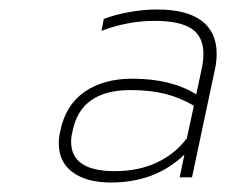

<svg xmlns="http://www.w3.org/2000/svg" viewBox="-20 -734 477 405"><path d="M104 -432Q104 -444 107 -457Q118 -512 158 -540Q198 -568 259 -568Q341 -568 394 -535L405 -587Q409 -603 409 -621Q409 -657 384 -673.5Q359 -690 306 -690Q250 -690 194 -669L199 -694Q222 -703 252.5 -708.5Q283 -714 311 -714Q374 -714 405.5 -690Q437 -666 437 -621Q437 -602 433 -586L385 -360H359L369 -408Q308 -349 214 -349Q163 -349 133.5 -370.5Q104 -392 104 -432ZM374 -442 389 -511Q360 -528 328.5 -536Q297 -544 255 -544Q150 -544 133 -457Q130 -445 130 -435Q130 -373 222 -373Q272 -373 310.5 -391Q349 -409 374 -442Z"/></svg>

Font: Prompt Thin
Style: Italic
Weight: 250
Italic angle: -12°
Designer: Katatrad Team
Foundry: CadsonDemak
Version: Version 1.001